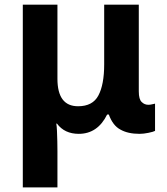

<svg xmlns="http://www.w3.org/2000/svg" viewBox="-20 -566 719 826"><path d="M78.1 240.2V-545.9H227.1V-227.1Q227.1 -108.9 315.9 -108.9Q378.9 -108.9 403.3 -155.3Q428.2 -202.1 428.2 -289.1V-545.9H577.1V-172.9Q577.1 -138.2 589.8 -127Q601.6 -115.2 618.2 -115.2Q626 -115.2 633.8 -117.2Q643.6 -119.1 647 -120.1V-2.9Q640.1 1 618.7 5.4Q597.7 9.8 580.1 9.8Q529.8 9.8 497.6 -8.8Q465.3 -25.9 448.2 -73.2H440.9Q399.9 9.8 318.8 9.8Q257.8 9.8 225.1 -34.2H222.2Q224.1 -24.9 225.1 -2.9Q225.6 19 226.6 42.5Q227.1 58.1 227.1 84V240.2Z"/></svg>

Font: Droid Sans Thai
Style: Bold
Weight: 700
Designer: Steve Matteson
Foundry: Ascender Corporation
Version: Version 1.00